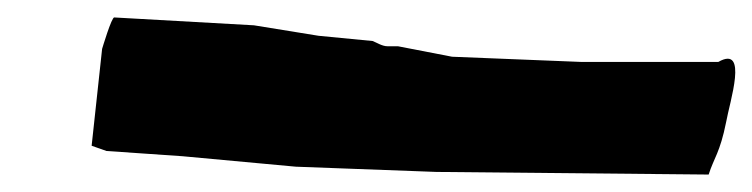

<svg xmlns="http://www.w3.org/2000/svg" viewBox="-20 -503 862 220"><path d="M97 -447 85 -336 102 -330 189 -324 319 -312 480 -306 792 -303C798 -322 805 -328 812 -363C816 -386 838 -452 803 -432H647L498 -438L436 -450H424C418 -450 412 -454 407 -456L345 -462L271 -474L111 -483C108 -484 97 -447 97 -447Z"/></svg>

Font: Yuck
Style: It
Weight: 400
Version: Version Bleh